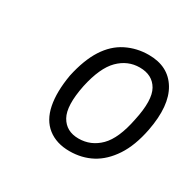

<svg xmlns="http://www.w3.org/2000/svg" viewBox="-84 -800 489 485"><g transform="rotate(30 161.0 -557.5)"><path d="M170 -402Q132 -402 107 -421.5Q82 -441 74.5 -478.5Q67 -516 76 -568Q87 -619 107.5 -651Q128 -683 158 -698Q188 -713 223 -713Q280 -713 306 -670Q332 -627 317 -549Q307 -498 285.5 -465.5Q264 -433 235 -417.5Q206 -402 170 -402ZM174 -441Q210 -441 236 -467Q262 -493 274 -554Q288 -618 272 -646Q256 -674 219 -674Q184 -674 158 -648Q132 -622 119 -562Q106 -498 122 -469.5Q138 -441 174 -441Z"/></g></svg>

Font: Nunito Sans 10pt Condensed Light
Style: Italic
Weight: 300
Width: 3
Italic angle: -9°
Designer: Vernon Adams
Foundry: Vernon Adams
Version: Version 3.101;gftools[0.9.27]